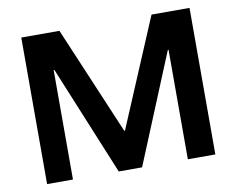

<svg xmlns="http://www.w3.org/2000/svg" viewBox="-75 -773 1073 871"><g transform="rotate(-10 461.5 -337.5)"><path d="M74.2 0V-675H250L460.8 -177.5H464.2L674.2 -675H849.2V0H722.5V-504.2H719.2L511.7 0H404.2L196.7 -504.2H193.3V0Z"/></g></svg>

Font: Funnel Display SemiBold
Style: Regular
Weight: 600
Designer: NORD ID, Kristian Moeller
Foundry: Dicotype
Version: Version 1.000